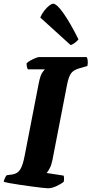

<svg xmlns="http://www.w3.org/2000/svg" viewBox="-36 -1010 491 1030"><path d="M222 0Q215 0 191 -2.5Q167 -5 135 -9.5Q103 -14 71.5 -18.5Q40 -23 16 -27.5Q-8 -32 -16 -35Q-14 -46 -9 -56Q-4 -66 0 -70L30 -74Q58 -78 72.5 -101Q87 -124 97 -178L171 -559Q180 -606 191.5 -621.5Q203 -637 205 -638H113Q111 -642 108.5 -651Q106 -660 107 -671Q114 -678 127.5 -685.5Q141 -693 154.5 -698.5Q168 -704 174 -704H429Q433 -698 434.5 -685.5Q436 -673 433 -656L388 -643Q357 -634 344.5 -615.5Q332 -597 324 -557L245 -150Q240 -125 230.5 -107Q221 -89 214 -82L305 -68Q307 -64 307.5 -55Q308 -46 306 -35Q290 -22 265.5 -11Q241 0 222 0ZM343 -768 180 -916Q188 -935 201 -952Q214 -969 227.5 -979.5Q241 -990 249 -990Q269 -990 305.5 -937.5Q342 -885 385 -799Q379 -791 368 -782Q357 -773 343 -768Z"/></svg>

Font: Texturina 72pt 72pt Black
Style: Italic
Weight: 900
Italic angle: -11°
Designer: Guillermo Torres Carreño
Foundry: Omnibus-Type
Version: Version 1.002; ttfautohint (v1.8.3)